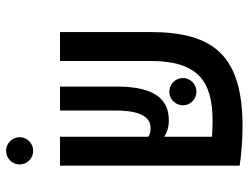

<svg xmlns="http://www.w3.org/2000/svg" viewBox="-112 -690 811 626"><g transform="rotate(-90 293.0 -376.5)"><path d="M193.8 9.3C426.3 9.3 502 -85.9 502 -291.5V-585.9H407.7V-292C407.7 -135.3 341.8 -88.4 211.4 -88.4C196.8 -88.4 178.7 -89.4 160.6 -90.3V-246.1C174.3 -237.3 190.9 -231 213.9 -231C280.3 -231 324.2 -273.9 324.2 -399.9V-585.9H246.1V-403.3C246.1 -316.4 220.2 -290.5 189 -290.5C177.2 -290.5 168.5 -292.5 160.6 -297.9V-585.9H66.4V-0.5H66.9V0C95.7 4.4 148.4 9.3 193.8 9.3ZM307.6 -141.1C332 -141.1 352.1 -160.6 352.1 -185.1C352.1 -209.5 332 -229.5 307.6 -229.5C283.2 -229.5 263.2 -209.5 263.2 -185.1C263.2 -160.6 283.2 -141.1 307.6 -141.1ZM114.7 -673.3C139.2 -673.3 159.2 -692.9 159.2 -717.3C159.2 -741.7 139.2 -761.7 114.7 -761.7C90.3 -761.7 70.3 -741.7 70.3 -717.3C70.3 -692.9 90.3 -673.3 114.7 -673.3Z"/></g></svg>

Font: Cascadia Code PL
Style: Regular
Weight: 400
Monospace: yes
Designer: Aaron Bell
Foundry: Saja Typeworks
Version: Version 2404.023